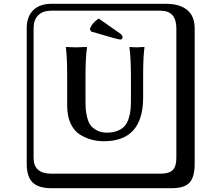

<svg xmlns="http://www.w3.org/2000/svg" viewBox="-20 -774 1140 1006"><path d="M666 -376Q666 -469 658 -526L660 -528Q680 -526 698 -526L736 -528L737 -526Q730 -479 730 -376V-263Q730 -34 524 -34Q491 -34 460.5 -42Q430 -50 399.5 -68.5Q369 -87 350.5 -126Q332 -165 332 -219V-376Q332 -476 325 -526L326 -528Q355 -526 380 -526L435 -528L436 -526Q428 -473 428 -376V-244Q428 -221 429 -204.5Q430 -188 436 -162Q442 -136 453 -120Q464 -104 486.5 -91.5Q509 -79 540 -79Q573 -79 597 -89Q621 -99 634 -114.5Q647 -130 654.5 -154Q662 -178 664 -199.5Q666 -221 666 -250ZM249 -718Q204 -718 180 -694Q156 -670 156 -625V53Q156 136 249 136H821Q866 136 885 117Q904 98 904 53V-625Q904 -718 821 -718ZM1000 84Q1000 153 973.5 182.5Q947 212 881 212H249Q181 212 150.5 181.5Q120 151 120 84V-625Q120 -687 154 -720.5Q188 -754 249 -754H851Q921 -754 960.5 -722Q1000 -690 1000 -625ZM497 -677 610 -598Q622 -590 622 -579Q622 -567 610 -567Q603 -567 578 -574L457 -609L451 -621Q460 -652 497 -677Z"/></svg>

Font: Libertinus Keyboard
Style: Regular
Weight: 700
Designer: Philipp H. Poll
Foundry: Khaled Hosny
Version: Version 6.7